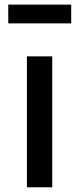

<svg xmlns="http://www.w3.org/2000/svg" viewBox="-20 -795 336 815"><path d="M94.2 0H201.7V-555.7H94.2ZM15.1 -695.8H282.2V-775.4H15.1Z"/></svg>

Font: Merriweather Sans
Style: Regular
Weight: 400
Designer: Eben Sorkin ( eben@eyebytes.com )
Foundry: Eben Sorkin
Version: Version 1.003